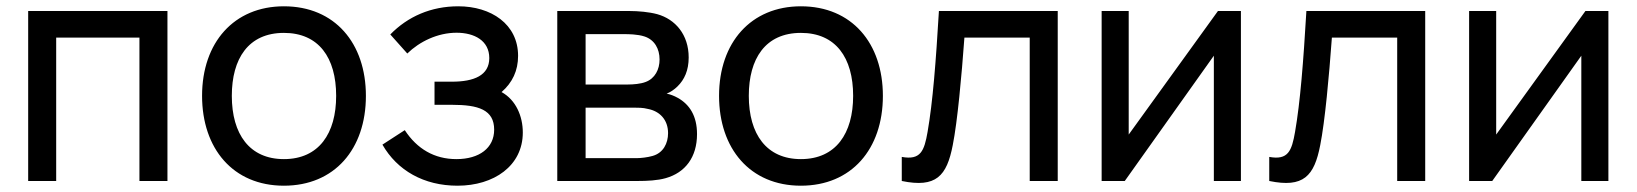

<svg xmlns="http://www.w3.org/2000/svg" viewBox="-20 -575 5200 610"><path d="M69.5 0H158.5V-455.5H423V0H512V-540H69.5Z M882 15C1042.5 15 1142.5 -101 1142.5 -270.5C1142.5 -437.5 1044 -555 882 -555C723.5 -555 622 -440 622 -270.5C622 -103 720.5 15 882 15ZM716.5 -270.5C716.5 -388.5 769 -470.5 882 -470.5C992.5 -470.5 1048 -392 1048 -270.5C1048 -151.5 993.5 -69.5 882 -69.5C773 -69.5 716.5 -148.5 716.5 -270.5Z M1433.5 15C1549 15 1641 -48 1641 -154C1641 -206 1619 -257.5 1573.5 -282.5C1608 -312.5 1626 -350.5 1626 -397.5C1626 -498.5 1540 -555 1436 -555C1349.5 -555 1275.5 -522.5 1220 -465.5L1274 -405C1313 -443 1370.5 -471 1430.5 -471C1487 -471 1534.5 -446 1534.5 -390.5C1534.5 -335.5 1486 -315.5 1416 -315.5H1360.5V-242H1416.5C1499.5 -242 1550 -226.5 1550 -163C1550 -105 1503 -69.5 1430 -69.5C1360 -69.5 1305 -102 1266 -161.5L1195 -115.5C1242 -33.5 1326.5 15 1433.5 15Z M1750.5 0H2006.5C2035.5 0 2069 -1.5 2095 -9C2157 -26.5 2194.5 -75.5 2194.5 -149C2194.5 -206.5 2171 -243 2133.5 -264C2122 -270.5 2109 -275.5 2098 -277.5C2109.5 -282 2122 -290 2132.5 -300.5C2154.5 -322 2168 -351.5 2168 -392.5C2168 -465 2125.5 -514 2068 -530C2042 -537 2007.5 -540 1980.5 -540H1750.5ZM1840.5 -72.5V-233H1993.5C2005.5 -233 2023.5 -233 2038 -229C2076 -222 2102.5 -194.5 2102.5 -152C2102.5 -120 2087.5 -89 2053 -79.5C2037.5 -75 2015.5 -72.5 2001.5 -72.5ZM1840.5 -306.5V-466.5H1967C1974 -466.5 2006 -466.5 2028 -459C2059.5 -448.5 2075.5 -420 2075.5 -386C2075.5 -354.5 2061 -325.5 2031 -314.5C2015.5 -308.5 1992.5 -306.5 1974.5 -306.5Z M2524.5 15C2685 15 2785 -101 2785 -270.5C2785 -437.5 2686.5 -555 2524.5 -555C2366 -555 2264.5 -440 2264.5 -270.5C2264.5 -103 2363 15 2524.5 15ZM2359 -270.5C2359 -388.5 2411.5 -470.5 2524.5 -470.5C2635 -470.5 2690.5 -392 2690.5 -270.5C2690.5 -151.5 2636 -69.5 2524.5 -69.5C2415.5 -69.5 2359 -148.5 2359 -270.5Z M2845 -76.5V0C2954 22.5 2988 -15.5 3007 -114C3022 -189.5 3035 -332 3044 -455.5H3251.5V0H3340.5V-540H2963C2953.5 -379.5 2943.5 -250.5 2927 -156C2916.5 -95.5 2905 -65.5 2845 -76.5Z M3922.5 -540H3849.5L3566 -147.5V-540H3480V0H3553.5L3836.5 -398V0H3922.5Z M4012.5 -76.5V0C4121.5 22.5 4155.5 -15.5 4174.5 -114C4189.5 -189.5 4202.5 -332 4211.5 -455.5H4419V0H4508V-540H4130.5C4121 -379.5 4111 -250.5 4094.5 -156C4084 -95.5 4072.5 -65.5 4012.5 -76.5Z M5090 -540H5017L4733.5 -147.5V-540H4647.5V0H4721L5004 -398V0H5090Z"/></svg>

Font: Eudonet Medium
Style: Regular
Weight: 500
Designer: Mikhail Sharanda
Foundry: Mikhail Sharanda
Version: Version 4.503;Glyphs 3.1.2 (3151)